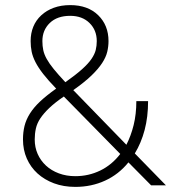

<svg xmlns="http://www.w3.org/2000/svg" viewBox="-20 -726 680 752"><path d="M483 -90Q445 -43 391.5 -18.5Q338 6 275 6Q229 6 191.5 -8Q154 -22 127 -46.5Q100 -71 85 -105Q70 -139 70 -180Q70 -208 76 -232.5Q82 -257 97 -281Q112 -305 137 -328.5Q162 -352 200 -379Q169 -411 149.5 -436Q130 -461 119 -482.5Q108 -504 104 -523.5Q100 -543 100 -565Q100 -596 110.5 -621.5Q121 -647 141.5 -666Q162 -685 190.5 -695.5Q219 -706 255 -706Q324 -706 364.5 -666.5Q405 -627 405 -565Q405 -544 400 -523Q395 -502 380 -479Q365 -456 338 -430Q311 -404 267 -373L475 -159Q493 -194 503.5 -236.5Q514 -279 514 -330H560Q560 -268 546.5 -217Q533 -166 508 -125L630 0H572ZM275 -36Q327 -36 372.5 -58Q418 -80 451 -123L230 -348Q195 -324 173 -303Q151 -282 138 -262.5Q125 -243 120.5 -222.5Q116 -202 116 -180Q116 -149 127.5 -123Q139 -97 160 -77.5Q181 -58 210.5 -47Q240 -36 275 -36ZM146 -565Q146 -546 149.5 -529.5Q153 -513 163 -495Q173 -477 190.5 -455.5Q208 -434 236 -404Q277 -433 301.5 -455Q326 -477 338.5 -495.5Q351 -514 355 -530.5Q359 -547 359 -565Q359 -608 330.5 -636Q302 -664 255 -664Q204 -664 175 -636Q146 -608 146 -565Z"/></svg>

Font: PT Root UI Web Light
Style: Regular
Weight: 300
Designer: Vitaly Kuzmin
Foundry: ParaType Ltd.
Version: Version 1.000W